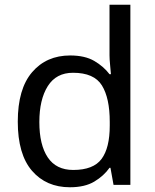

<svg xmlns="http://www.w3.org/2000/svg" viewBox="-20 -780 655 810"><path d="M275 10Q175 10 115 -59.5Q55 -129 55 -267Q55 -405 115.5 -475.5Q176 -546 276 -546Q338 -546 377.5 -523Q417 -500 442 -467H448Q447 -480 444.5 -505.5Q442 -531 442 -546V-760H530V0H459L446 -72H442Q418 -38 378 -14Q338 10 275 10ZM289 -63Q374 -63 408.5 -109.5Q443 -156 443 -250V-266Q443 -366 410 -419.5Q377 -473 288 -473Q217 -473 181.5 -416.5Q146 -360 146 -265Q146 -169 181.5 -116Q217 -63 289 -63Z"/></svg>

Font: Noto Sans Masaram Gondi
Style: Regular
Weight: 400
Designer: Ek Type & Mukund Gokhale
Foundry: Ek Type
Version: Version 1.004; ttfautohint (v1.8.4.7-5d5b)